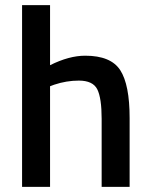

<svg xmlns="http://www.w3.org/2000/svg" viewBox="-20 -728 586 748"><path d="M175 0H66V-708H175V-474Q249 -511 312 -511Q412 -511 448.5 -454.5Q485 -398 485 -268V0H376V-265Q376 -346 359 -380Q342 -414 287 -414Q239 -414 191 -398L175 -392Z"/></svg>

Font: TitilliumWebSemiBold
Style: Bold
Weight: 600
Version: Version 1.001;PS 57.000;hotconv 1.0.70;makeotf.lib2.5.55311